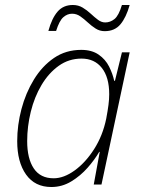

<svg xmlns="http://www.w3.org/2000/svg" viewBox="-20 -740 564 770"><path d="M186 10Q120 10 84.5 -40Q49 -90 49 -174Q49 -238 66 -302.5Q83 -367 116 -421Q149 -475 196.5 -507.5Q244 -540 306 -540Q348 -540 375.5 -521Q403 -502 417.5 -473Q432 -444 438 -416H441L469 -530H500L387 0H356L380 -131H378Q360 -100 331.5 -67.5Q303 -35 266 -12.5Q229 10 186 10ZM195 -25Q236 -25 279.5 -56.5Q323 -88 357.5 -142Q392 -196 406 -264Q412 -296 415 -319Q418 -342 418 -362Q418 -430 388.5 -467.5Q359 -505 307 -505Q256 -505 215.5 -476Q175 -447 146.5 -399Q118 -351 103.5 -292Q89 -233 89 -174Q89 -104 115.5 -64.5Q142 -25 195 -25ZM174 -616Q188 -667 211 -693.5Q234 -720 272 -720Q294 -720 311.5 -709.5Q329 -699 344 -685Q359 -671 373 -660.5Q387 -650 402 -650Q422 -650 439 -663.5Q456 -677 469 -720H500Q486 -670 463 -642.5Q440 -615 400 -615Q380 -615 363.5 -625.5Q347 -636 332 -650Q317 -664 302 -674.5Q287 -685 269 -685Q250 -685 234 -671Q218 -657 205 -616Z"/></svg>

Font: Noto Sans Disp ExtLt
Style: Italic
Weight: 200
Italic angle: -12°
Designer: Monotype Design Team
Foundry: Monotype Imaging Inc.
Version: Version 2.000;GOOG;noto-source:20170915:90ef993387c0